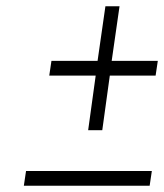

<svg xmlns="http://www.w3.org/2000/svg" viewBox="-20 -743 523 612"><path d="M336 -549H483L476 -502H330L306 -328H261L285 -502H137L144 -549H291L316 -723H361ZM457 -151H56L63 -198H464Z"/></svg>

Font: Arsenal
Style: Italic
Weight: 400
Italic angle: -9.10001°
Designer: Andrij Shevchenko
Foundry: Stairsfor
Version: Version 2.001;PS 002.001;hotconv 1.0.88;makeotf.lib2.5.64775